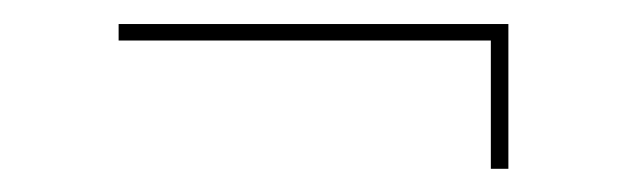

<svg xmlns="http://www.w3.org/2000/svg" viewBox="-20 -348 532 163"><path d="M411.6 -327.6H80.7V-313.6H396.7V-204.7H411.6Z"/></svg>

Font: Fira Sans Hair
Style: Regular
Weight: 100
Designer: bBox Type GmbH & Carrois Corporate GbR & Edenspiekermann AG
Foundry: bBox Type GmbH & Carrois Corporate GbR & Edenspiekermann AG
Version: Version 4.300;PS 004.300;hotconv 1.0.88;makeotf.lib2.5.64775